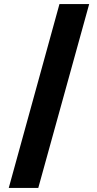

<svg xmlns="http://www.w3.org/2000/svg" viewBox="-20 -804 477 943"><path d="M23 119 272 -784H418L168 119Z"/></svg>

Font: DM Sans 36pt Black
Style: Regular
Weight: 900
Designer: Colophon Foundry, Jonny Pinhorn
Foundry: Colophon Foundry
Version: Version 4.004;gftools[0.9.30]